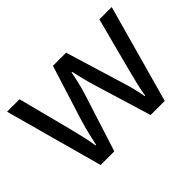

<svg xmlns="http://www.w3.org/2000/svg" viewBox="-103 -765 991 991"><g transform="rotate(-45 393.0 -269.0)"><path d="M431 -303Q418 -344 408.5 -383.5Q399 -423 394 -445H390Q386 -423 377 -383.5Q368 -344 354 -302L258 -1H158L11 -537H102L176 -251Q187 -208 197 -164Q207 -120 211 -91H215Q219 -108 224.5 -133Q230 -158 237 -185.5Q244 -213 251 -235L346 -537H442L534 -235Q545 -201 555.5 -161Q566 -121 570 -92H574Q577 -117 587.5 -161Q598 -205 610 -251L685 -537H775L626 -1H523Z"/></g></svg>

Font: Noto Sans Batak
Style: Regular
Weight: 400
Designer: Monotype Design Team
Foundry: Monotype Imaging Inc.
Version: Version 2.002; ttfautohint (v1.8.4.7-5d5b)